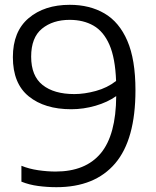

<svg xmlns="http://www.w3.org/2000/svg" viewBox="-20 -769 650 798"><path d="M270 -749Q353 -749 414.2 -713.2Q475.5 -677.5 509.2 -599.5Q543 -521.5 543 -394Q543 -189 458.8 -90Q374.5 9 214.5 9Q176.5 9 138.8 4Q101 -1 69 -14V-80Q101 -67 139 -61.5Q177 -56 211 -56Q335.5 -56 398.8 -132Q462 -208 463 -369.5Q427 -344 377 -329.5Q327 -315 276 -315Q165.5 -315 99.5 -368.5Q33.5 -422 33.5 -531.5Q33.5 -638 99 -693.5Q164.5 -749 270 -749ZM289 -378Q331 -378 378.5 -391Q426 -404 462.5 -432.5Q459 -527.5 434.8 -583Q410.5 -638.5 368.5 -662.5Q326.5 -686.5 269.5 -686.5Q199.5 -686.5 154.5 -649.8Q109.5 -613 109.5 -533.5Q109.5 -453.5 157 -415.8Q204.5 -378 289 -378Z"/></svg>

Font: Encode Sans Semi Expanded
Style: Regular
Weight: 400
Width: 6
Designer: Multiple Designers
Foundry: Impallari Type
Version: Version 3.000; ttfautohint (v1.8.3) -l 8 -r 50 -G 200 -x 14 